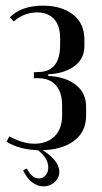

<svg xmlns="http://www.w3.org/2000/svg" viewBox="-20 -523 361 680"><path d="M123 9Q88 9 57.5 1.5Q27 -6 3 -21L13 -40Q35 -28 57.5 -21Q80 -14 102 -14Q146 -14 173 -40Q200 -66 200 -114V-148Q200 -197 177.5 -221.5Q155 -246 116 -246H100V-267L116 -268Q153 -268 173 -291.5Q193 -315 193 -365V-387Q193 -432 171.5 -455.5Q150 -479 112 -479Q89 -479 67.5 -471Q46 -463 29 -447L15 -462Q35 -482 64.5 -492.5Q94 -503 132 -503Q198 -503 238.5 -471.5Q279 -440 279 -382V-361Q279 -317 247 -291.5Q215 -266 165 -261L151 -260V-254L165 -253Q218 -248 251.5 -220Q285 -192 285 -144V-114Q285 -55 240.5 -23Q196 9 123 9ZM75 74Q93 109 118 109Q132 109 141.5 98Q151 87 151 70Q151 51 138 32.5Q125 14 100 0H116Q151 19 170.5 41Q190 63 190 86Q190 107 173.5 122Q157 137 134 137Q112 137 93 122Q74 107 62 80Z"/></svg>

Font: Moniqa SemBd Heading
Style: Regular
Weight: 600
Designer: Rajesh Rajput
Foundry: Rajesh Rajput
Version: Version 1.000